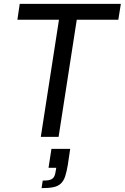

<svg xmlns="http://www.w3.org/2000/svg" viewBox="-20 -708 645 993"><path d="M70 0ZM191 0 285 -606H70L82 -688H605L592 -606H377L283 0ZM201 226Q219 226 231 224Q243 222 250.5 216.5Q258 211 262 201.5Q266 192 268 177L271 160H231L246 62H343L331 143Q325 180 317 204Q309 228 294.5 241.5Q280 255 256.5 260Q233 265 195 265Z"/></svg>

Font: Azeri Sans
Style: Italic
Weight: 400
Designer: Hector Gatti & Omnibus-Type (original fonts) / Cristiano Sobral (main changes and remastering)
Foundry: Omnibus-Type
Version: Version 0.07;August 21, 2020;FontCreator 13.0.0.2681 64-bit;